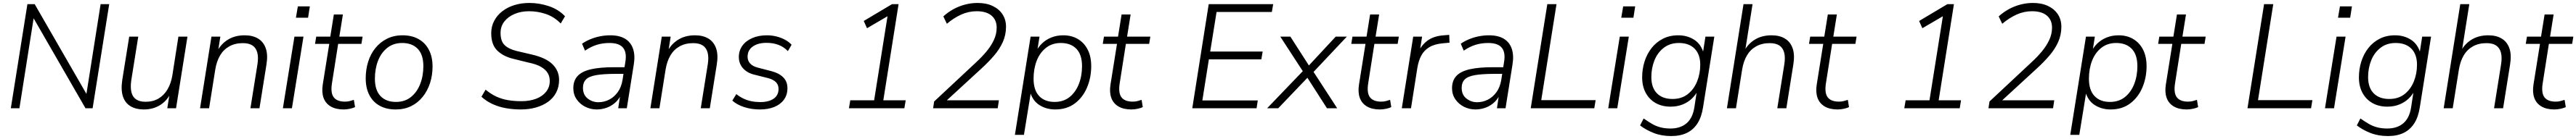

<svg xmlns="http://www.w3.org/2000/svg" viewBox="-20 -733 17386 941"><path d="M53 0 165 -705H214L579 -70H559L659 -705H717L605 0H557L192 -635H211L111 0Z M950 8Q898 8 861.5 -13.5Q825 -35 810 -79Q795 -123 805 -191L852 -485H913L866 -190Q859 -141 867 -108.5Q875 -76 899 -60Q923 -44 962 -44Q1013 -44 1050 -66Q1087 -88 1110.5 -128Q1134 -168 1143 -222L1184 -485H1245L1168 0H1109L1127 -115H1137Q1114 -57 1065 -24.5Q1016 8 950 8Z M1330 0 1407 -485H1467L1449 -370H1438Q1463 -428 1512.5 -461Q1562 -494 1631 -494Q1685 -494 1721.5 -472Q1758 -450 1773.5 -406Q1789 -362 1778 -295L1731 0H1670L1717 -295Q1725 -344 1716.5 -376.5Q1708 -409 1684 -425Q1660 -441 1619 -441Q1566 -441 1527 -419Q1488 -397 1465 -357.5Q1442 -318 1433 -264L1391 0Z M1977 -613 1990 -690H2071L2059 -613ZM1889 0 1967 -485H2028L1950 0Z M2299 8Q2246 8 2211.5 -12.5Q2177 -33 2163.5 -70.5Q2150 -108 2158 -160L2202 -436H2106L2114 -485H2209L2233 -635H2294L2270 -485H2427L2419 -436H2262L2220 -168Q2210 -103 2232.5 -74Q2255 -45 2308 -45Q2326 -45 2341 -49Q2356 -53 2368 -57L2376 -8Q2365 -2 2342.5 3Q2320 8 2299 8Z M2650 8Q2588 8 2542.5 -17Q2497 -42 2472.5 -89.5Q2448 -137 2448 -203Q2448 -262 2464.5 -315Q2481 -368 2513.5 -408Q2546 -448 2592 -471Q2638 -494 2697 -494Q2759 -494 2804.5 -468.5Q2850 -443 2874.5 -395.5Q2899 -348 2899 -283Q2899 -223 2882 -170.5Q2865 -118 2832.5 -77.5Q2800 -37 2754.5 -14.5Q2709 8 2650 8ZM2652 -43Q2712 -43 2753 -76Q2794 -109 2815.5 -164Q2837 -219 2837 -285Q2837 -363 2799 -402.5Q2761 -442 2694 -442Q2635 -442 2593.5 -409Q2552 -376 2531 -321.5Q2510 -267 2510 -200Q2510 -123 2547.5 -83Q2585 -43 2652 -43Z M3494 8Q3443 8 3395 -0.5Q3347 -9 3305 -28Q3263 -47 3229 -78L3257 -126Q3293 -96 3330 -79Q3367 -62 3408.5 -55Q3450 -48 3498 -48Q3555 -48 3598 -64.5Q3641 -81 3665.5 -112Q3690 -143 3690 -185Q3690 -215 3676.5 -238Q3663 -261 3632.5 -279.5Q3602 -298 3548 -309L3447 -334Q3378 -350 3336.5 -390Q3295 -430 3295 -508Q3295 -554 3315 -592Q3335 -630 3370 -657Q3405 -684 3451.5 -698.5Q3498 -713 3552 -713Q3619 -713 3683.5 -691.5Q3748 -670 3793 -623L3764 -574Q3720 -619 3664.5 -638Q3609 -657 3550 -657Q3496 -657 3452.5 -638.5Q3409 -620 3383.5 -587.5Q3358 -555 3358 -510Q3358 -454 3385.5 -427.5Q3413 -401 3466 -388L3568 -364Q3664 -342 3708.5 -298Q3753 -254 3753 -192Q3753 -144 3733 -106Q3713 -68 3677.5 -43Q3642 -18 3595.5 -5Q3549 8 3494 8Z M4007 8Q3966 8 3930 -10Q3894 -28 3871.5 -60.5Q3849 -93 3849 -136Q3849 -187 3878 -218.5Q3907 -250 3968 -264Q4029 -278 4124 -278H4205L4198 -233H4138Q4053 -233 4004 -224.5Q3955 -216 3934.5 -195Q3914 -174 3914 -139Q3914 -91 3946 -66Q3978 -41 4018 -41Q4057 -41 4091 -58.5Q4125 -76 4149 -109.5Q4173 -143 4181 -191L4200 -313Q4211 -377 4185 -409.5Q4159 -442 4093 -442Q4047 -442 4007 -429.5Q3967 -417 3928 -390L3908 -437Q3932 -454 3963 -467Q3994 -480 4028.5 -487Q4063 -494 4098 -494Q4161 -494 4199.5 -470Q4238 -446 4252.5 -401.5Q4267 -357 4257 -296L4210 0H4152L4169 -113H4179Q4166 -72 4139 -45Q4112 -18 4077.5 -5Q4043 8 4007 8Z M4369 0 4446 -485H4506L4488 -370H4477Q4502 -428 4551.5 -461Q4601 -494 4670 -494Q4724 -494 4760.5 -472Q4797 -450 4812.5 -406Q4828 -362 4817 -295L4770 0H4709L4756 -295Q4764 -344 4755.5 -376.5Q4747 -409 4723 -425Q4699 -441 4658 -441Q4605 -441 4566 -419Q4527 -397 4504 -357.5Q4481 -318 4472 -264L4430 0Z M5108 8Q5051 8 5002 -8Q4953 -24 4922 -52L4949 -96Q4973 -77 4998.5 -65Q5024 -53 5052 -47.5Q5080 -42 5111 -42Q5168 -42 5201 -65Q5234 -88 5234 -131Q5234 -159 5216 -177Q5198 -195 5164 -204L5069 -228Q5021 -240 4993.5 -271.5Q4966 -303 4966 -347Q4966 -390 4989.5 -423Q5013 -456 5056 -475Q5099 -494 5155 -494Q5189 -494 5220.5 -486Q5252 -478 5278.5 -463.5Q5305 -449 5322 -430L5297 -387Q5269 -416 5233 -429.5Q5197 -443 5153 -443Q5095 -443 5060 -418Q5025 -393 5025 -349Q5025 -323 5041.5 -304Q5058 -285 5091 -276L5187 -251Q5237 -238 5265.5 -209.5Q5294 -181 5294 -136Q5294 -91 5270.5 -58.5Q5247 -26 5205.5 -9Q5164 8 5108 8Z M5709 0 5718 -54H5879L5974 -652L6012 -648L5831 -542L5809 -591L6000 -705H6044L5941 -54H6092L6083 0Z M6277 0 6284 -46 6567 -311Q6607 -348 6638 -385.5Q6669 -423 6687.5 -463Q6706 -503 6706 -546Q6706 -598 6671 -627.5Q6636 -657 6571 -657Q6517 -657 6467 -634.5Q6417 -612 6370 -572L6346 -622Q6378 -651 6414.5 -671Q6451 -691 6492.5 -702Q6534 -713 6578 -713Q6636 -713 6679 -692.5Q6722 -672 6745.5 -636Q6769 -600 6769 -552Q6769 -496 6747 -447.5Q6725 -399 6687 -355Q6649 -311 6602 -268L6348 -34L6346 -54H6721L6713 0Z M6829 180 6935 -485H6995L6978 -377H6968Q6985 -413 7012 -439Q7039 -465 7075.5 -479.5Q7112 -494 7155 -494Q7212 -494 7254.5 -468.5Q7297 -443 7320.5 -396.5Q7344 -350 7344 -285Q7344 -207 7315.5 -140Q7287 -73 7233 -32.5Q7179 8 7101 8Q7041 8 6994 -22Q6947 -52 6930 -116H6938L6890 180ZM7097 -43Q7157 -43 7198 -76Q7239 -109 7260.5 -164Q7282 -219 7282 -285Q7282 -363 7244 -402.5Q7206 -442 7139 -442Q7080 -442 7038.5 -409Q6997 -376 6976 -321.5Q6955 -267 6955 -200Q6955 -123 6992.5 -83Q7030 -43 7097 -43Z M7615 8Q7562 8 7527.5 -12.5Q7493 -33 7479.5 -70.5Q7466 -108 7474 -160L7518 -436H7422L7430 -485H7525L7549 -635H7610L7586 -485H7743L7735 -436H7578L7536 -168Q7526 -103 7548.5 -74Q7571 -45 7624 -45Q7642 -45 7657 -49Q7672 -53 7684 -57L7692 -8Q7681 -2 7658.5 3Q7636 8 7615 8Z M8026 0 8137 -705H8572L8563 -652H8190L8147 -384H8501L8492 -331H8138L8094 -53H8468L8460 0Z M8531 0 8784 -264 8783 -234 8620 -485H8688L8820 -279H8803L8994 -485H9069L8835 -236L8833 -264L9004 0H8935L8795 -219L8813 -217L8606 0Z M9292 8Q9239 8 9204.5 -12.5Q9170 -33 9156.5 -70.5Q9143 -108 9151 -160L9195 -436H9099L9107 -485H9202L9226 -635H9287L9263 -485H9420L9412 -436H9255L9213 -168Q9203 -103 9225.5 -74Q9248 -45 9301 -45Q9319 -45 9334 -49Q9349 -53 9361 -57L9369 -8Q9358 -2 9335.5 3Q9313 8 9292 8Z M9440 0 9517 -485H9577L9559 -370H9548Q9567 -422 9610 -455.5Q9653 -489 9723 -494L9760 -497L9762 -444L9718 -440Q9661 -435 9625.5 -413.5Q9590 -392 9571.5 -357Q9553 -322 9545 -274L9502 0Z M9937 8Q9896 8 9860 -10Q9824 -28 9801.5 -60.5Q9779 -93 9779 -136Q9779 -187 9808 -218.5Q9837 -250 9898 -264Q9959 -278 10054 -278H10135L10128 -233H10068Q9983 -233 9934 -224.5Q9885 -216 9864.5 -195Q9844 -174 9844 -139Q9844 -91 9876 -66Q9908 -41 9948 -41Q9987 -41 10021 -58.5Q10055 -76 10079 -109.5Q10103 -143 10111 -191L10130 -313Q10141 -377 10115 -409.5Q10089 -442 10023 -442Q9977 -442 9937 -429.5Q9897 -417 9858 -390L9838 -437Q9862 -454 9893 -467Q9924 -480 9958.5 -487Q9993 -494 10028 -494Q10091 -494 10129.5 -470Q10168 -446 10182.5 -401.5Q10197 -357 10187 -296L10140 0H10082L10099 -113H10109Q10096 -72 10069 -45Q10042 -18 10007.5 -5Q9973 8 9937 8Z M10310 0 10422 -705H10484L10381 -55H10748L10739 0Z M10921 -613 10934 -690H11015L11003 -613ZM10833 0 10911 -485H10972L10894 0Z M11258 188Q11193 188 11140.5 167.5Q11088 147 11048 116L11072 69Q11102 90 11128.5 105.5Q11155 121 11185.5 129Q11216 137 11253 137Q11319 137 11360.5 102.5Q11402 68 11414 -4L11433 -129L11442 -128Q11425 -92 11398 -66Q11371 -40 11334.5 -25.5Q11298 -11 11254 -11Q11196 -11 11153 -35.5Q11110 -60 11086 -104.5Q11062 -149 11062 -209Q11062 -265 11078 -316Q11094 -367 11125 -407Q11156 -447 11201.5 -470.5Q11247 -494 11306 -494Q11367 -494 11414 -463.5Q11461 -433 11478 -369H11471L11489 -485H11549L11473 -7Q11463 59 11435.5 102Q11408 145 11364 166.5Q11320 188 11258 188ZM11267 -63Q11328 -63 11369.5 -95.5Q11411 -128 11432.5 -181Q11454 -234 11454 -295Q11454 -365 11416 -403.5Q11378 -442 11310 -442Q11250 -442 11208 -409.5Q11166 -377 11145 -324.5Q11124 -272 11124 -211Q11124 -140 11161.5 -101.5Q11199 -63 11267 -63Z M11634 0 11746 -705H11807L11754 -370H11742Q11767 -428 11816.5 -461Q11866 -494 11935 -494Q11989 -494 12025.5 -472Q12062 -450 12077.5 -406Q12093 -362 12082 -295L12035 0H11974L12021 -295Q12029 -344 12020.5 -376.5Q12012 -409 11988 -425Q11964 -441 11923 -441Q11870 -441 11831 -419Q11792 -397 11769 -357.5Q11746 -318 11737 -264L11695 0Z M12381 8Q12328 8 12293.5 -12.5Q12259 -33 12245.5 -70.5Q12232 -108 12240 -160L12284 -436H12188L12196 -485H12291L12315 -635H12376L12352 -485H12509L12501 -436H12344L12302 -168Q12292 -103 12314.5 -74Q12337 -45 12390 -45Q12408 -45 12423 -49Q12438 -53 12450 -57L12458 -8Q12447 -2 12424.5 3Q12402 8 12381 8Z M12831 0 12840 -54H13001L13096 -652L13134 -648L12953 -542L12931 -591L13122 -705H13166L13063 -54H13214L13205 0Z M13399 0 13406 -46 13689 -311Q13729 -348 13760 -385.5Q13791 -423 13809.5 -463Q13828 -503 13828 -546Q13828 -598 13793 -627.5Q13758 -657 13693 -657Q13639 -657 13589 -634.5Q13539 -612 13492 -572L13468 -622Q13500 -651 13536.5 -671Q13573 -691 13614.5 -702Q13656 -713 13700 -713Q13758 -713 13801 -692.5Q13844 -672 13867.5 -636Q13891 -600 13891 -552Q13891 -496 13869 -447.5Q13847 -399 13809 -355Q13771 -311 13724 -268L13470 -34L13468 -54H13843L13835 0Z M13951 180 14057 -485H14117L14100 -377H14090Q14107 -413 14134 -439Q14161 -465 14197.5 -479.5Q14234 -494 14277 -494Q14334 -494 14376.5 -468.5Q14419 -443 14442.5 -396.5Q14466 -350 14466 -285Q14466 -207 14437.5 -140Q14409 -73 14355 -32.5Q14301 8 14223 8Q14163 8 14116 -22Q14069 -52 14052 -116H14060L14012 180ZM14219 -43Q14279 -43 14320 -76Q14361 -109 14382.5 -164Q14404 -219 14404 -285Q14404 -363 14366 -402.5Q14328 -442 14261 -442Q14202 -442 14160.5 -409Q14119 -376 14098 -321.5Q14077 -267 14077 -200Q14077 -123 14114.5 -83Q14152 -43 14219 -43Z M14737 8Q14684 8 14649.5 -12.5Q14615 -33 14601.5 -70.5Q14588 -108 14596 -160L14640 -436H14544L14552 -485H14647L14671 -635H14732L14708 -485H14865L14857 -436H14700L14658 -168Q14648 -103 14670.5 -74Q14693 -45 14746 -45Q14764 -45 14779 -49Q14794 -53 14806 -57L14814 -8Q14803 -2 14780.5 3Q14758 8 14737 8Z M15147 0 15259 -705H15321L15218 -55H15585L15576 0Z M15758 -613 15771 -690H15852L15840 -613ZM15670 0 15748 -485H15809L15731 0Z M16095 188Q16030 188 15977.5 167.5Q15925 147 15885 116L15909 69Q15939 90 15965.5 105.5Q15992 121 16022.5 129Q16053 137 16090 137Q16156 137 16197.5 102.5Q16239 68 16251 -4L16270 -129L16279 -128Q16262 -92 16235 -66Q16208 -40 16171.5 -25.5Q16135 -11 16091 -11Q16033 -11 15990 -35.5Q15947 -60 15923 -104.5Q15899 -149 15899 -209Q15899 -265 15915 -316Q15931 -367 15962 -407Q15993 -447 16038.5 -470.5Q16084 -494 16143 -494Q16204 -494 16251 -463.5Q16298 -433 16315 -369H16308L16326 -485H16386L16310 -7Q16300 59 16272.5 102Q16245 145 16201 166.5Q16157 188 16095 188ZM16104 -63Q16165 -63 16206.5 -95.5Q16248 -128 16269.5 -181Q16291 -234 16291 -295Q16291 -365 16253 -403.5Q16215 -442 16147 -442Q16087 -442 16045 -409.5Q16003 -377 15982 -324.5Q15961 -272 15961 -211Q15961 -140 15998.5 -101.5Q16036 -63 16104 -63Z M16471 0 16583 -705H16644L16591 -370H16579Q16604 -428 16653.5 -461Q16703 -494 16772 -494Q16826 -494 16862.5 -472Q16899 -450 16914.5 -406Q16930 -362 16919 -295L16872 0H16811L16858 -295Q16866 -344 16857.5 -376.5Q16849 -409 16825 -425Q16801 -441 16760 -441Q16707 -441 16668 -419Q16629 -397 16606 -357.5Q16583 -318 16574 -264L16532 0Z M17218 8Q17165 8 17130.5 -12.5Q17096 -33 17082.5 -70.5Q17069 -108 17077 -160L17121 -436H17025L17033 -485H17128L17152 -635H17213L17189 -485H17346L17338 -436H17181L17139 -168Q17129 -103 17151.5 -74Q17174 -45 17227 -45Q17245 -45 17260 -49Q17275 -53 17287 -57L17295 -8Q17284 -2 17261.5 3Q17239 8 17218 8Z"/></svg>

Font: Nunito Sans 12pt ExtraLight 12pt Light
Style: Italic
Weight: 300
Italic angle: -9°
Version: Version 3.101;gftools[0.9.27]